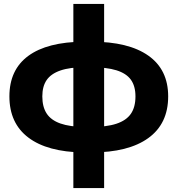

<svg xmlns="http://www.w3.org/2000/svg" viewBox="-20 -762 903 976"><path d="M27.8 -272Q27.8 -407.4 124 -478Q220.2 -548.6 404.8 -550.1H445.9Q633.6 -550.1 734.2 -479.1Q834.9 -408 834.9 -272Q834.9 -132.9 733.7 -60Q632.6 12.9 445.4 12.9H401.8Q220.9 10.3 124.3 -62.6Q27.8 -135.4 27.8 -272ZM439.1 -116.4Q521.8 -116.4 571.9 -133.1Q622 -149.7 645.3 -183.6Q668.6 -217.4 668.6 -272Q668.6 -324.4 645.3 -356.8Q622 -389.1 571.9 -404.7Q521.8 -420.3 439.1 -420.3H413.2Q335.2 -420.3 287.2 -403.7Q239.1 -387.1 217.1 -355Q195.1 -322.9 195.1 -272Q195.1 -219 217.1 -185.1Q239.1 -151.2 286.9 -134.3Q334.7 -117.4 412.7 -116.4ZM352.9 -742H509.3V194H352.9Z"/></svg>

Font: iiserrat Thin
Style: Regular
Weight: 100
Designer: Akira Ohta
Foundry: Akira Ohta
Version: Version 1.200;Glyphs 3.3.1 (3343)